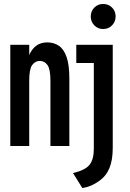

<svg xmlns="http://www.w3.org/2000/svg" viewBox="-20 -737 656 969"><path d="M395.5 212 348.5 136.5Q410 122 431.8 94.8Q453.5 67.5 453.5 14.5V-419H365V-511H549V9.5Q549 71 532.2 111.5Q515.5 152 479.5 177Q460.5 190.5 440.5 199.2Q420.5 208 395.5 212ZM500.5 -590.5Q474 -590.5 456 -609Q438 -627.5 438 -654Q438 -680.5 456 -698.8Q474 -717 500.5 -717Q527.5 -717 545.5 -698.8Q563.5 -680.5 563.5 -654Q563.5 -627.5 545.5 -609Q527.5 -590.5 500.5 -590.5ZM32 0V-511H127.5V-411.5L118.5 -417Q121 -460.5 147.5 -491.8Q174 -523 219 -523Q251.5 -523 276.8 -506.2Q302 -489.5 316 -449.5Q330 -409.5 330 -340V0H234.5V-330Q234.5 -388 219.5 -408.8Q204.5 -429.5 181 -429.5Q157.5 -429.5 142.5 -408.8Q127.5 -388 127.5 -331.5V0Z"/></svg>

Font: Overpass Mono Light SemiBold
Style: Regular
Weight: 600
Monospace: yes
Version: Version 4.000